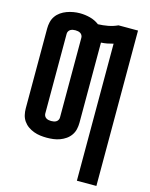

<svg xmlns="http://www.w3.org/2000/svg" viewBox="-137 -831 874 1122"><g transform="rotate(15 300.0 -270.0)"><path d="M440 205V-624Q422 -619 404 -615.5Q386 -612 367 -611Q367 -610 367 -609.5Q367 -609 367 -609V-126Q367 -106 362.5 -86.5Q358 -67 346.5 -50.5Q335 -34 318.5 -22.5Q302 -11 283 -4Q264 3 244 5.5Q224 8 204 8Q185 8 165 5.5Q145 3 126 -4Q107 -11 90.5 -22.5Q74 -34 62.5 -50.5Q51 -67 46.5 -86.5Q42 -106 42 -126V-609Q42 -629 46.5 -648.5Q51 -668 62.5 -684.5Q74 -701 90.5 -712.5Q107 -724 126 -731Q145 -738 165 -741.5Q185 -745 204 -745Q236 -745 266.5 -737Q297 -729 322 -710Q352 -711 382 -716.5Q412 -722 440 -735H558V205ZM204 -93Q212 -93 220 -94.5Q228 -96 234.5 -100Q241 -104 245 -111Q249 -118 249 -126V-609Q249 -617 245 -624Q241 -631 234.5 -635Q228 -639 220 -640.5Q212 -642 204 -642Q196 -642 188.5 -640.5Q181 -639 174.5 -635Q168 -631 164 -624Q160 -617 160 -609V-126Q160 -118 164 -111Q168 -104 174.5 -100Q181 -96 189 -94.5Q197 -93 204 -93Z"/></g></svg>

Font: Iosevka Curly Extended
Style: Bold
Weight: 700
Width: 7
Monospace: yes
Designer: Belleve Invis
Foundry: Belleve Invis
Version: Version 11.1.0; ttfautohint (v1.8.3)